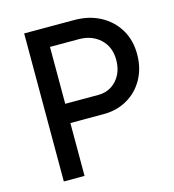

<svg xmlns="http://www.w3.org/2000/svg" viewBox="-105 -788 796 877"><g transform="rotate(-15 293.0 -350.0)"><path d="M89 0V-700H325Q395 -700 448.5 -671.5Q502 -643 532.5 -592.5Q563 -542 563 -475Q563 -410 535 -359Q507 -308 457.5 -279Q408 -250 344 -250H187V0ZM187 -341H343Q396 -341 430 -378.5Q464 -416 464 -475Q464 -536 424.5 -573Q385 -610 324 -610H187Z"/></g></svg>

Font: Figtree Light Medium
Style: Regular
Weight: 500
Version: Version 2.001;gftools[0.9.30]